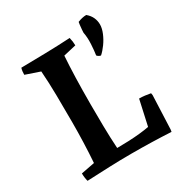

<svg xmlns="http://www.w3.org/2000/svg" viewBox="-170 -831 900 958"><g transform="rotate(-30 280.0 -352.0)"><path d="M57 8Q51 -14 51 -38L129 -53Q133 -108 135 -167.5Q137 -227 137 -283Q137 -359 136 -436.5Q135 -514 130 -580L48 -608Q48 -618 49 -627Q50 -636 53 -646Q124 -647 194.5 -648.5Q265 -650 336 -654Q339 -642 340.5 -630.5Q342 -619 342 -608L269 -591Q261 -479 261 -315Q261 -258 262 -189.5Q263 -121 267 -60Q297 -60 333 -61.5Q369 -63 401.5 -66.5Q434 -70 453 -74L485 -219Q502 -219 518 -217Q534 -215 550 -212L552 -200L544 -6L542 6Q488 3 430.5 1.5Q373 0 316 0Q252 0 186.5 2.5Q121 5 57 8ZM409 -642Q409 -646 410 -659Q411 -672 412.5 -685Q414 -698 415 -701Q427 -706 440 -709Q453 -712 465 -712Q484 -696 492.5 -677Q501 -658 501 -637Q501 -615 490 -588.5Q479 -562 462 -538.5Q445 -515 428 -500Q423 -500 415 -505Q407 -510 407 -513Q411 -538 413 -575Q415 -612 409 -642Z"/></g></svg>

Font: Labrada SemiBold
Style: Regular
Weight: 600
Designer: Mercedes Jáuregui
Foundry: Omnibus-Type Team
Version: Version 1.000; ttfautohint (v1.8.4.7-5d5b)